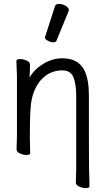

<svg xmlns="http://www.w3.org/2000/svg" viewBox="-20 -784 540 985"><path d="M262 -752Q265 -764 282.5 -764Q300 -764 316.5 -754.5Q333 -745 333 -732Q333 -729 332 -727L270 -576Q267 -567 253.5 -567Q240 -567 225.5 -575Q211 -583 211 -589.5Q211 -596 212 -597ZM419 181Q403 181 386 173Q369 165 369 153Q370 145 370 125.5Q370 106 371 86V-293Q371 -353 356.5 -388Q342 -423 300 -423Q231 -423 185 -368Q142 -313 137 -229Q133 -184 133 -79Q133 -56 135 2Q135 11 115 11Q99 11 82 3Q65 -5 65 -17Q65 -44 67 -88V-395Q64 -458 64 -471Q64 -481 84 -481Q100 -481 117 -473Q134 -465 134 -453L132 -386Q155 -428 202 -456.5Q249 -485 300 -485Q383 -485 414 -421Q436 -374 436 -297Q436 71 437 92Q439 137 439 172Q439 181 419 181Z"/></svg>

Font: Moon Stars Kai HW
Style: Regular
Weight: 400
Designer: GuiWonder
Version: Version 1.101